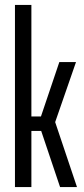

<svg xmlns="http://www.w3.org/2000/svg" viewBox="-20 -763 343 783"><path d="M41 0V-743H108V-288H147L222 -510H290L205 -265L294 0H225L148 -229H108V0Z"/></svg>

Font: Saira UltraCondensed Medium
Style: Regular
Weight: 500
Width: 1
Designer: Hector Gatti with collaboration of the Omnibus-Type team
Foundry: Omnibus-Type
Version: Version 1.101